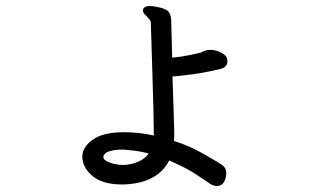

<svg xmlns="http://www.w3.org/2000/svg" viewBox="-20 -565 1040 639"><path d="M550 -489 553 -373Q584 -376 613 -382Q642 -388 651 -391Q655 -394 663 -396.5Q671 -399 676 -399H680Q698 -399 716 -390Q735 -380 736 -368Q736 -368 736.5 -366.5Q737 -365 737 -362Q737 -342 715 -336Q662 -322 590 -314Q568 -311 561.5 -311Q555 -311 554 -311Q556 -245 558 -192.5Q560 -140 560 -124Q560 -108 559 -96Q612 -79 657 -53Q707 -25 723 -13Q733 -4 733 11.5Q733 27 725.5 40.5Q718 54 701 54Q691 54 679 46.5Q667 39 635 17Q603 -5 543 -31Q503 47 387 49Q321 49 287.5 20.5Q254 -8 254 -44Q254 -75 288.5 -100Q323 -125 392 -125Q443 -125 492 -114Q492 -171 487 -327Q482 -483 482 -487Q482 -493 481 -495L478 -500H477Q471 -509 463.5 -515.5Q456 -522 456 -530V-533V-534Q461 -545 478 -545Q492 -545 514 -539.5Q536 -534 543 -523.5Q550 -513 550 -489ZM382 -67Q362 -67 344 -61.5Q326 -56 324 -43V-42Q324 -32 345 -24Q366 -16 392 -16Q417 -17 439.5 -26.5Q462 -36 475 -54Q450 -61 423 -64L392 -67Z"/></svg>

Font: Moon Stars Kai
Style: Bold
Weight: 700
Designer: GuiWonder
Version: Version 1.101